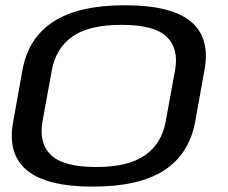

<svg xmlns="http://www.w3.org/2000/svg" viewBox="-20 -701 868 730"><path d="M333 8.5Q157.5 8.5 82.5 -53.5Q7.5 -115.5 30 -237.5L65.5 -435.5Q88 -557.5 183.8 -619.2Q279.5 -681 455.2 -681Q631 -681 705.5 -619Q780 -557 757.5 -435.5L722 -237.5Q699.5 -115.5 604.2 -53.5Q509 8.5 333 8.5ZM345.5 -66Q468.5 -66 532 -111.2Q595.5 -156.5 610 -239L645.5 -433.5Q660.5 -516.5 613.5 -561.5Q566.5 -606.5 443 -606.5Q317.5 -606.5 254.8 -561.8Q192 -517 177 -433.5L141.5 -239Q127 -156 174.5 -111Q222 -66 345.5 -66Z"/></svg>

Font: Anybody UltraExpanded Regular
Style: Italic
Weight: 400
Width: 9
Italic angle: -10°
Designer: Tyler Finck
Foundry: Etcetera Type Company
Version: Version 1.010; ttfautohint (v1.8.3) -l 8 -r 50 -G 200 -x 14 